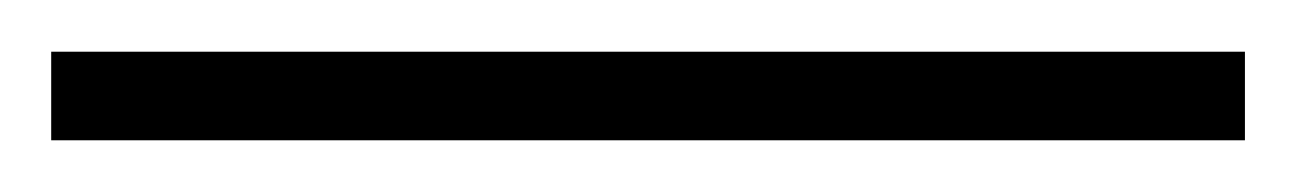

<svg xmlns="http://www.w3.org/2000/svg" viewBox="-20 36 506 75"><path d="M466.3 90.8H0V56.2H466.3Z"/></svg>

Font: Spartan MB
Style: Regular
Weight: 400
Designer: Matt Bailey, Mirko Velimirovic
Foundry: Matt Bailey
Version: Version 1.005